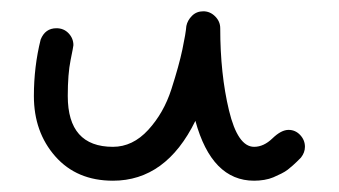

<svg xmlns="http://www.w3.org/2000/svg" viewBox="-20 -320 600 340"><path d="M491 -90Q503 -90 511.5 -81Q520 -72 520 -60Q520 -50 513 -41L510 -38Q508 -36 505.5 -33.5Q503 -31 498.5 -27Q494 -23 489.5 -19.5Q485 -16 478 -12.5Q471 -9 464 -6Q457 -3 448 -1.5Q439 0 430 0Q355 0 326 -106Q274 0 180 0Q116 0 78 -43Q40 -86 40 -150Q40 -202 52 -250Q60 -270 80 -270Q93 -270 101.5 -261Q110 -252 110 -240Q110 -238 105 -213.5Q100 -189 100 -150Q100 -60 180 -60Q215 -60 242.5 -90Q270 -120 283.5 -162Q297 -204 303 -232.5Q309 -261 310 -274Q312 -284 320 -292Q328 -300 340 -300Q352 -300 361 -291Q370 -282 370 -270Q370 -189 385.5 -124.5Q401 -60 430 -60Q447 -60 462.5 -75Q478 -90 491 -90Z"/></svg>

Font: Pecita
Style: Book
Weight: 400
Width: 7
Version: Version 4.3